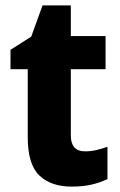

<svg xmlns="http://www.w3.org/2000/svg" viewBox="-20 -683 445 713"><path d="M296 -121Q317 -121 337 -125.5Q357 -130 379 -138V-18Q352 -5 320 2.5Q288 10 246 10Q170 10 126.5 -31Q83 -72 83 -174V-426H19V-498L96 -547L138 -663H243V-549H372V-426H243V-180Q243 -121 296 -121Z"/></svg>

Font: Noto Sans Devanagari SemiCondensed ExtraBold
Style: Regular
Weight: 800
Width: 4
Designer: Jelle Bosma - Monotype Design Team
Foundry: Monotype Imaging Inc.
Version: Version 2.004; ttfautohint (v1.8.4.7-5d5b)